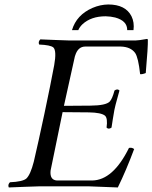

<svg xmlns="http://www.w3.org/2000/svg" viewBox="-20 -824 674 849"><path d="M298.3 -690.9Q318.4 -758.3 389.2 -789.1Q423.3 -803.7 458.5 -804.2Q535.2 -804.2 561.5 -752Q574.7 -725.1 570.3 -690.9H542.5Q543 -731.9 489.3 -746.6Q469.7 -751.5 447.3 -752Q382.8 -752 344.7 -716.8Q332 -704.6 326.2 -690.9ZM379.9 -356.9Q448.2 -357.4 465.3 -375Q476.6 -387.2 486.3 -423.8Q499.5 -433.1 508.3 -423.8Q505.4 -411.6 499 -390.1Q489.7 -357.4 485.8 -337.9Q482.4 -321.3 479 -297.9Q476.1 -275.4 473.1 -259.8Q460 -250.5 451.2 -259.8Q457 -300.8 444.3 -312.5Q427.2 -326.2 373.5 -327.1L256.8 -328.1Q256.8 -328.1 204.1 -71.8Q203.6 -69.8 203.6 -68.8Q199.7 -28.3 231.4 -25.9H387.7Q480 -27.3 550.3 -169.9Q562.5 -172.4 570.8 -166.5Q572.3 -165.5 573.2 -165Q538.1 -70.8 501 4.9Q500 4.9 374 0H151.9Q136.7 0 91.8 2Q43 4.4 19 4.9Q13.2 -6.8 23.9 -18.1Q80.6 -20.5 96.7 -34.7Q114.7 -51.8 129.4 -108.9Q148.9 -191.9 176.3 -320.8Q204.6 -454.6 219.7 -536.1Q231 -600.1 215.8 -614.3Q202.6 -625 153.3 -627Q147.5 -638.7 158.2 -649.9Q183.1 -649.4 230 -647Q272 -645 287.1 -645H579.1Q591.8 -645 630.4 -651.9Q633.3 -650.4 633.8 -648.9Q634.8 -618.2 624.5 -501Q608.4 -494.6 599.6 -496.1Q591.8 -568.8 577.6 -589.8Q557.6 -617.2 513.2 -618.2H357.4Q324.7 -618.2 312.5 -578.6Q311.5 -575.7 311 -574.2L262.7 -356Z"/></svg>

Font: Linux Libertine Display Slanted O
Style: Slanted
Weight: 400
Designer: Philipp H. Poll
Foundry: Philipp H. Poll
Version: Version 5.0.9